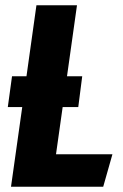

<svg xmlns="http://www.w3.org/2000/svg" viewBox="-20 -713 470 733"><path d="M193.8 -124H409.2L374 0H22L64.9 -304.2H9.8L25.9 -421.9H81.1L119.1 -692.9H273.9L235.8 -421.9H293.9L278.8 -304.2H219.2Z"/></svg>

Font: Fira Sans Compressed
Style: Bold Italic
Weight: 700
Width: 3
Italic angle: -8°
Designer: Carrois Corporate & Edenspiekermann AG
Foundry: Carrois Corporate GbR & Edenspiekermann AG
Version: Version 4.203;PS 004.203;hotconv 1.0.88;makeotf.lib2.5.64775